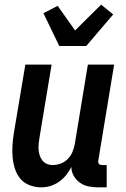

<svg xmlns="http://www.w3.org/2000/svg" viewBox="-20 -798 540 826"><path d="M439 8H403Q382 8 361.5 4Q341 0 324.5 -11.5Q308 -23 297.5 -41Q287 -59 287 -80Q278 -62 265 -45.5Q252 -29 234.5 -16.5Q217 -4 197 2Q177 8 158 8Q132 8 108 -1Q84 -10 68.5 -28Q53 -46 45 -70Q37 -94 34.5 -119Q32 -144 33.5 -170Q35 -196 39 -222L89 -520H202L150 -207Q148 -194 146.5 -180.5Q145 -167 146 -154Q147 -141 151 -129Q155 -117 162.5 -107.5Q170 -98 181.5 -93Q193 -88 206 -88Q224 -88 241.5 -94.5Q259 -101 272 -114.5Q285 -128 292 -145Q299 -162 302 -180L358 -520H471L403 -108Q402 -104 402.5 -100Q403 -96 405.5 -93Q408 -90 411.5 -89Q415 -88 419 -88H439ZM235 -600 167 -741 228 -773 303 -667 415 -778 467 -736 351 -600Z"/></svg>

Font: Iosevka
Style: Bold Italic
Weight: 700
Italic angle: -9°
Monospace: yes
Designer: Belleve Invis
Foundry: Belleve Invis
Version: Version 32.5.0; ttfautohint (v1.8.4)